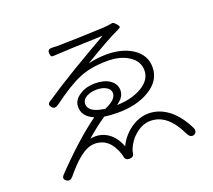

<svg xmlns="http://www.w3.org/2000/svg" viewBox="-128 -917 1227 1105"><g transform="rotate(-20 486.0 -364.0)"><path d="M104 14Q79 -1 98 -23Q250 -182 377 -274Q310 -302 310 -361Q310 -404 354 -431Q393 -456 446 -456Q502 -456 536 -433Q572 -409 572 -368Q572 -327 524 -295Q613 -297 675 -332Q741 -370 741 -429Q741 -487 686 -521Q636 -553 559 -553Q453 -553 381 -521Q311 -491 206 -413Q181 -395 166 -413Q149 -433 166 -445Q258 -507 361 -569Q499 -651 582 -698Q579 -698 569 -698Q352 -691 278 -686Q266 -685 263 -691Q260 -695 259 -710Q258 -734 284 -733Q288 -733 298 -733Q308 -732 313 -732Q334 -732 450 -735Q573 -739 604.5 -741Q636 -743 653 -747Q662 -749 667 -746Q671 -744 679 -735Q680 -734 682 -732Q692 -720 693 -715Q694 -709 682 -703Q607 -669 453 -576Q509 -590 569 -590Q662 -589 723 -550Q791 -506 791 -431Q791 -347 707 -298Q630 -252 514 -252Q469 -252 433 -258Q376 -220 314 -166Q377 -177 423 -144Q465 -115 487 -56Q513 -111 564 -149Q619 -188 677 -188Q744 -188 802 -142Q855 -99 893 -22Q899 -9 896.5 2Q894 13 882 18Q870 23 858 15Q848 7 842 -7Q777 -144 673 -144Q626 -144 582.5 -109Q539 -74 519 -19Q517 -12 515 0Q511 20 487 20Q461 20 458 -2Q456 -14 454 -19Q418 -130 326 -130Q282 -130 231 -89Q192 -58 141 4Q123 25 104 14ZM454 -298Q526 -329 526 -368Q526 -392 501 -406Q479 -419 443 -419Q409 -419 384 -406Q354 -390 354 -363Q354 -339 377 -322Q401 -305 454 -298Z"/></g></svg>

Font: GenSenRounded TW L
Style: Regular
Weight: 300
Version: Version 1.501;PS 1;hotconv 16.6.51;makeotf.lib2.5.65220